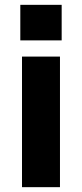

<svg xmlns="http://www.w3.org/2000/svg" viewBox="-20 -774 339 794"><path d="M228 -540V0H71V-540ZM235 -754V-607H64V-754Z"/></svg>

Font: Pathway Extreme 8pt Thin 12pt
Style: Bold
Weight: 700
Version: Version 1.001;gftools[0.9.26]